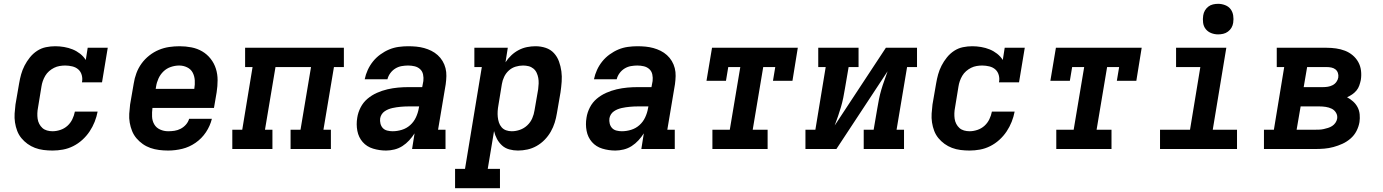

<svg xmlns="http://www.w3.org/2000/svg" viewBox="-20 -780 7240 1005"><path d="M255 8Q231 8 207.5 5Q184 2 163 -6Q142 -14 124 -27Q106 -40 92 -57Q78 -74 70 -95Q62 -116 58.5 -139Q55 -162 56.5 -185.5Q58 -209 61 -233L80 -343Q84 -367 90.5 -390.5Q97 -414 108.5 -436.5Q120 -459 136.5 -479.5Q153 -500 174.5 -514Q196 -528 220.5 -533Q245 -538 269 -538Q292 -538 315.5 -534Q339 -530 360 -521.5Q381 -513 399 -499Q417 -485 429 -466L439 -530H544L514 -349H409Q413 -368 408 -386.5Q403 -405 390 -416.5Q377 -428 358.5 -432.5Q340 -437 321 -437Q307 -437 292 -434.5Q277 -432 263 -425Q249 -418 237 -407.5Q225 -397 217 -383.5Q209 -370 204 -355.5Q199 -341 197 -327L179 -217Q176 -202 175.5 -187Q175 -172 177 -158Q179 -144 185.5 -131.5Q192 -119 202 -110Q212 -101 226 -97Q240 -93 255 -93Q275 -93 296 -100Q317 -107 333 -121.5Q349 -136 358.5 -155.5Q368 -175 372 -196H491Q486 -169 475.5 -142.5Q465 -116 449 -92Q433 -68 411 -48Q389 -28 363 -15Q337 -2 309.5 3Q282 8 255 8Z M860 8Q836 8 812.5 5Q789 2 767.5 -5.5Q746 -13 727.5 -26Q709 -39 694.5 -56Q680 -73 671.5 -94Q663 -115 659 -138Q655 -161 656.5 -185Q658 -209 661 -233L680 -343Q684 -370 694 -397Q704 -424 721 -447.5Q738 -471 761.5 -489.5Q785 -508 811.5 -519Q838 -530 865.5 -534Q893 -538 920 -538Q952 -538 982.5 -532Q1013 -526 1038.5 -511Q1064 -496 1082.5 -472.5Q1101 -449 1110 -420.5Q1119 -392 1119 -360.5Q1119 -329 1114 -297L1100 -215H778Q775 -192 776 -169.5Q777 -147 787.5 -129Q798 -111 818 -102Q838 -93 860 -93Q877 -93 893.5 -95.5Q910 -98 925.5 -106Q941 -114 953 -127.5Q965 -141 970 -158H1089Q1080 -121 1058 -88Q1036 -55 1003.5 -32.5Q971 -10 934 -1Q897 8 860 8ZM795 -315H997Q1001 -338 999.5 -360Q998 -382 988.5 -400Q979 -418 959.5 -427.5Q940 -437 918 -437Q896 -437 874 -429.5Q852 -422 835.5 -406Q819 -390 809.5 -369Q800 -348 797 -327Z M1196 0V-101H1248L1302 -429H1263V-530H1780V-429H1728L1673 -101H1712V0H1501V-101H1553L1608 -429H1422L1367 -101H1406V0Z M2001 8Q1966 8 1933 -2Q1900 -12 1878.5 -36.5Q1857 -61 1850.5 -95Q1844 -129 1850 -164Q1854 -191 1867.5 -217.5Q1881 -244 1903.5 -263Q1926 -282 1953 -294Q1980 -306 2008 -312.5Q2036 -319 2063.5 -321.5Q2091 -324 2119 -324H2190L2196 -356Q2198 -373 2194.5 -390Q2191 -407 2179 -418Q2167 -429 2150.5 -433Q2134 -437 2116 -437Q2100 -437 2082.5 -434Q2065 -431 2049.5 -421.5Q2034 -412 2023 -397Q2012 -382 2008 -365H1889Q1894 -390 1905 -414Q1916 -438 1932.5 -458.5Q1949 -479 1971 -495Q1993 -511 2017 -521Q2041 -531 2066.5 -534.5Q2092 -538 2116 -538Q2138 -538 2159 -536Q2180 -534 2200 -528.5Q2220 -523 2238 -514Q2256 -505 2271 -491.5Q2286 -478 2296.5 -460.5Q2307 -443 2312 -423Q2317 -403 2316.5 -382Q2316 -361 2313 -339L2273 -101H2312V0H2137L2150 -82Q2138 -63 2122 -45.5Q2106 -28 2086.5 -15.5Q2067 -3 2044.5 2.5Q2022 8 2001 8ZM2035 -93Q2059 -93 2083.5 -100.5Q2108 -108 2127 -125Q2146 -142 2157 -165.5Q2168 -189 2172 -213L2174 -223H2119Q2108 -223 2097.5 -222.5Q2087 -222 2076.5 -221Q2066 -220 2055.5 -218.5Q2045 -217 2034 -214.5Q2023 -212 2013 -208Q2003 -204 1993.5 -197.5Q1984 -191 1978 -181.5Q1972 -172 1970 -161Q1968 -147 1971.5 -133Q1975 -119 1984 -109.5Q1993 -100 2007 -96.5Q2021 -93 2035 -93Z M2362 205V104H2414L2502 -429H2463V-530H2638L2626 -454Q2639 -474 2656.5 -490.5Q2674 -507 2695 -518Q2716 -529 2738.5 -533.5Q2761 -538 2783 -538Q2811 -538 2836.5 -529.5Q2862 -521 2879.5 -502Q2897 -483 2906 -458Q2915 -433 2918.5 -406.5Q2922 -380 2920 -352.5Q2918 -325 2914 -297L2895 -187Q2891 -162 2883.5 -138Q2876 -114 2863 -91Q2850 -68 2831 -48.5Q2812 -29 2789 -16Q2766 -3 2741 2.5Q2716 8 2691 8Q2668 8 2646 2Q2624 -4 2608 -18.5Q2592 -33 2581.5 -52.5Q2571 -72 2566 -94L2533 104H2597V205ZM2659 -93Q2680 -93 2701.5 -100.5Q2723 -108 2740 -124Q2757 -140 2766 -161Q2775 -182 2778 -203L2797 -313Q2799 -328 2799.5 -343Q2800 -358 2797.5 -372Q2795 -386 2789 -399Q2783 -412 2772 -421Q2761 -430 2747 -433.5Q2733 -437 2718 -437Q2698 -437 2678.5 -431Q2659 -425 2643.5 -411Q2628 -397 2619 -378Q2610 -359 2607 -340L2589 -230Q2586 -214 2585 -198.5Q2584 -183 2585.5 -168Q2587 -153 2591.5 -139Q2596 -125 2605.5 -114Q2615 -103 2629 -98Q2643 -93 2659 -93Z M3201 8Q3166 8 3133 -2Q3100 -12 3078.5 -36.5Q3057 -61 3050.5 -95Q3044 -129 3050 -164Q3054 -191 3067.5 -217.5Q3081 -244 3103.5 -263Q3126 -282 3153 -294Q3180 -306 3208 -312.5Q3236 -319 3263.5 -321.5Q3291 -324 3319 -324H3390L3396 -356Q3398 -373 3394.5 -390Q3391 -407 3379 -418Q3367 -429 3350.5 -433Q3334 -437 3316 -437Q3300 -437 3282.5 -434Q3265 -431 3249.5 -421.5Q3234 -412 3223 -397Q3212 -382 3208 -365H3089Q3094 -390 3105 -414Q3116 -438 3132.5 -458.5Q3149 -479 3171 -495Q3193 -511 3217 -521Q3241 -531 3266.5 -534.5Q3292 -538 3316 -538Q3338 -538 3359 -536Q3380 -534 3400 -528.5Q3420 -523 3438 -514Q3456 -505 3471 -491.5Q3486 -478 3496.5 -460.5Q3507 -443 3512 -423Q3517 -403 3516.5 -382Q3516 -361 3513 -339L3473 -101H3512V0H3337L3350 -82Q3338 -63 3322 -45.5Q3306 -28 3286.5 -15.5Q3267 -3 3244.5 2.5Q3222 8 3201 8ZM3235 -93Q3259 -93 3283.5 -100.5Q3308 -108 3327 -125Q3346 -142 3357 -165.5Q3368 -189 3372 -213L3374 -223H3319Q3308 -223 3297.5 -222.5Q3287 -222 3276.5 -221Q3266 -220 3255.5 -218.5Q3245 -217 3234 -214.5Q3223 -212 3213 -208Q3203 -204 3193.5 -197.5Q3184 -191 3178 -181.5Q3172 -172 3170 -161Q3168 -147 3171.5 -133Q3175 -119 3184 -109.5Q3193 -100 3207 -96.5Q3221 -93 3235 -93Z M3709 0V-101H3800L3855 -429H3792L3780 -357H3678L3707 -530H4156L4128 -357H4026L4038 -429H3975L3920 -101H3998V0Z M4196 0V-101H4248L4302 -429H4263V-530H4474V-429H4422L4403 -318Q4399 -293 4394 -268.5Q4389 -244 4382 -220Q4375 -196 4366.5 -171.5Q4358 -147 4349 -123L4617 -530H4780V-429H4728L4673 -101H4712V0H4501V-101H4553L4572 -212Q4576 -237 4581 -261.5Q4586 -286 4593 -310Q4600 -334 4609 -358.5Q4618 -383 4626 -407L4358 0Z M5055 8Q5031 8 5007.5 5Q4984 2 4963 -6Q4942 -14 4924 -27Q4906 -40 4892 -57Q4878 -74 4870 -95Q4862 -116 4858.5 -139Q4855 -162 4856.5 -185.5Q4858 -209 4861 -233L4880 -343Q4884 -367 4890.5 -390.5Q4897 -414 4908.5 -436.5Q4920 -459 4936.5 -479.5Q4953 -500 4974.5 -514Q4996 -528 5020.5 -533Q5045 -538 5069 -538Q5092 -538 5115.5 -534Q5139 -530 5160 -521.5Q5181 -513 5199 -499Q5217 -485 5229 -466L5239 -530H5344L5314 -349H5209Q5213 -368 5208 -386.5Q5203 -405 5190 -416.5Q5177 -428 5158.5 -432.5Q5140 -437 5121 -437Q5107 -437 5092 -434.5Q5077 -432 5063 -425Q5049 -418 5037 -407.5Q5025 -397 5017 -383.5Q5009 -370 5004 -355.5Q4999 -341 4997 -327L4979 -217Q4976 -202 4975.5 -187Q4975 -172 4977 -158Q4979 -144 4985.5 -131.5Q4992 -119 5002 -110Q5012 -101 5026 -97Q5040 -93 5055 -93Q5075 -93 5096 -100Q5117 -107 5133 -121.5Q5149 -136 5158.5 -155.5Q5168 -175 5172 -196H5291Q5286 -169 5275.5 -142.5Q5265 -116 5249 -92Q5233 -68 5211 -48Q5189 -28 5163 -15Q5137 -2 5109.5 3Q5082 8 5055 8Z M5509 0V-101H5600L5655 -429H5592L5580 -357H5478L5507 -530H5956L5928 -357H5826L5838 -429H5775L5720 -101H5798V0Z M6052 0V-101H6209L6263 -429H6136V-530H6399L6328 -101H6455V0ZM6356 -600Q6337 -600 6319.5 -607Q6302 -614 6291 -628Q6280 -642 6277.5 -661Q6275 -680 6278 -699Q6280 -713 6287 -725Q6294 -737 6305 -745.5Q6316 -754 6329.5 -757Q6343 -760 6356 -760Q6375 -760 6393 -753Q6411 -746 6421.5 -732Q6432 -718 6435 -699Q6438 -680 6435 -661Q6433 -647 6426 -635Q6419 -623 6407.5 -614.5Q6396 -606 6382.5 -603Q6369 -600 6356 -600Z M6596 0V-101H6648L6702 -429H6663V-530H6924Q6949 -530 6973.5 -526.5Q6998 -523 7020 -514.5Q7042 -506 7060 -491Q7078 -476 7089.5 -455.5Q7101 -435 7104 -410.5Q7107 -386 7103 -361Q7100 -347 7095 -332.5Q7090 -318 7080.5 -306.5Q7071 -295 7058 -286Q7045 -277 7031 -271Q7048 -262 7062.5 -249Q7077 -236 7086 -219Q7095 -202 7097 -181.5Q7099 -161 7096 -141Q7092 -117 7080.5 -94.5Q7069 -72 7049.5 -55Q7030 -38 7007 -27.5Q6984 -17 6960 -10.5Q6936 -4 6912 -2Q6888 0 6864 0ZM6804 -324H6905Q6918 -324 6930.5 -326Q6943 -328 6955 -334Q6967 -340 6975 -351Q6983 -362 6985 -374Q6987 -387 6983 -398.5Q6979 -410 6970 -417Q6961 -424 6949 -426.5Q6937 -429 6924 -429H6822ZM6767 -101H6864Q6876 -101 6887 -101.5Q6898 -102 6909 -104.5Q6920 -107 6931.5 -110.5Q6943 -114 6953 -120.5Q6963 -127 6970 -137Q6977 -147 6979 -158Q6982 -175 6973.5 -189.5Q6965 -204 6950.5 -211Q6936 -218 6919.5 -220.5Q6903 -223 6886 -223H6788Z"/></svg>

Font: Iosevka Slab Extended Oblique
Style: Bold
Weight: 700
Width: 7
Italic angle: -9°
Monospace: yes
Designer: Belleve Invis
Foundry: Belleve Invis
Version: Version 11.1.1; ttfautohint (v1.8.3)